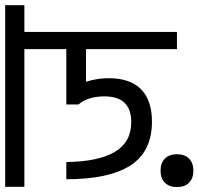

<svg xmlns="http://www.w3.org/2000/svg" viewBox="-44 -688 785 760"><g transform="rotate(-90 349.0 -307.5)"><path d="M709 -604H603V0H535V-360H406Q420 -315 420 -271Q420 -185 376 -142Q332 -99 248 -99Q130 -99 75 -183.5Q20 -268 20 -438H88Q90 -310 128.5 -245.5Q167 -181 246 -181Q348 -181 348 -287Q348 -352 316 -390V-438H535V-604H-10V-680H709ZM119 0Q119 31 101.5 48Q84 65 54 65Q24 65 6.5 48Q-11 31 -11 0Q-11 -31 6.5 -48Q24 -65 54 -65Q84 -65 101.5 -48Q119 -31 119 0Z"/></g></svg>

Font: Rhodium Libre
Style: Regular
Weight: 400
Designer: James Puckett
Foundry: Dunwich Type Founders
Version: Version 1.001; ttfautohint (v1.3)